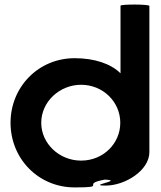

<svg xmlns="http://www.w3.org/2000/svg" viewBox="-20 -810 703 838"><path d="M26 -274C26 -118 147 8 306 8C456 8 327 -6 437 -26C525 -23 356 0 441 0C526 0 632 -66 632 -146V-784C632 -792 506 -792 506 -785V-490C464 -532 392 -556 306 -556C147 -556 26 -430 26 -274ZM160 -274C160 -366 240 -440 334 -440C429 -440 505 -366 505 -274C505 -184 431 -109 334 -109C238 -109 160 -184 160 -274Z"/></svg>

Font: Ampere
Style: Regular
Weight: 400
Version: Version 1